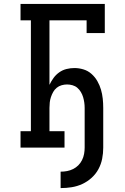

<svg xmlns="http://www.w3.org/2000/svg" viewBox="-20 -755 640 982"><path d="M290 207V123Q307 123 323 120Q339 117 354 109.5Q369 102 380.5 90.5Q392 79 399.5 64Q407 49 410 32.5Q413 16 413 0V-203Q413 -217 411 -231Q409 -245 405 -258.5Q401 -272 393.5 -284.5Q386 -297 375.5 -306Q365 -315 351 -319Q337 -323 323 -323Q309 -323 295 -319Q281 -315 270 -306Q259 -297 252 -284.5Q245 -272 240.5 -258.5Q236 -245 234.5 -231Q233 -217 233 -203V-84H310V0H85V-84H138V-651H85V-735H516V-586H423V-651H233V-321Q242 -340 254 -356.5Q266 -373 283 -385Q300 -397 320 -402Q340 -407 361 -407Q384 -407 407 -400Q430 -393 448 -377Q466 -361 478 -340Q490 -319 496.5 -296.5Q503 -274 505.5 -250.5Q508 -227 508 -203V0Q508 29 502.5 57Q497 85 483.5 110Q470 135 448.5 154.5Q427 174 401 186Q375 198 347 202.5Q319 207 290 207Z"/></svg>

Font: Iosevka Slab Medium Extended
Style: Regular
Weight: 500
Width: 7
Monospace: yes
Designer: Belleve Invis
Foundry: Belleve Invis
Version: Version 11.1.1; ttfautohint (v1.8.3)